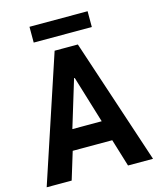

<svg xmlns="http://www.w3.org/2000/svg" viewBox="-128 -974 879 1064"><g transform="rotate(-15 311.0 -442.0)"><path d="M5.9 0 244.3 -719.7H377.6L616 0H472.6L413.5 -193.7L403.8 -246.1L312.9 -544.9H309L218.1 -246.1L208.5 -193.7L149.3 0ZM145.3 -157.9V-274.6H476.1V-157.9ZM144 -793.2V-883.8H477.4V-793.2Z"/></g></svg>

Font: Reddit Sans Condensed
Style: Regular
Weight: 400
Designer: Stephen Hutchings
Foundry: Reddit
Version: Version 1.014